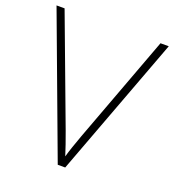

<svg xmlns="http://www.w3.org/2000/svg" viewBox="-131 -816 832 918"><g transform="rotate(20 285.5 -357.0)"><path d="M571 -714 304 0H266L0 -714H41L246 -166Q258 -134 268 -104.5Q278 -75 286 -50Q293 -75 302.5 -102.5Q312 -130 325 -166L529 -714Z"/></g></svg>

Font: Noto Sans Kannada ExtraLight
Style: Regular
Weight: 200
Designer: Jelle Bosma - Monotype Design Team
Foundry: Monotype Imaging Inc.
Version: Version 2.005; ttfautohint (v1.8.4.7-5d5b)